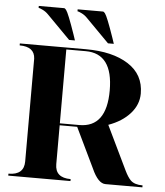

<svg xmlns="http://www.w3.org/2000/svg" viewBox="-58 -910 828 961"><g transform="rotate(5 356.5 -429.5)"><path d="M488.3 -703.1H459L342.3 -821.3Q329.6 -834.5 313 -842.3Q297.9 -849.6 293 -849.6V-859.4H419.9Q424.8 -859.4 430.7 -851.6Q442.4 -836.9 478.5 -732.4ZM293 -703.1H263.7L147 -821.3Q134.3 -834.5 117.7 -842.3Q102.5 -849.6 97.7 -849.6V-859.4H224.6Q229.5 -859.4 235.4 -851.6Q247.1 -836.9 283.2 -732.4ZM253.9 -654.3V-283.2Q253.9 -283.2 351.6 -283.2Q488.3 -283.2 488.3 -468.8Q488.3 -654.3 351.6 -654.3ZM19.5 -664.1H351.6Q485.4 -664.1 564.9 -613.3Q644.5 -562.5 644.5 -466.8Q644.5 -411.1 604.5 -366.2Q564.5 -321.3 496.1 -296.9L602.5 -76.2Q618.2 -43.9 632.8 -29.3Q652.3 -9.8 693.4 -9.8V0H507.8Q470.7 0 438.5 -72.3L341.8 -273.4H253.9V-78.1Q253.9 -9.8 332 -9.8V0H19.5V-9.8Q97.7 -9.8 97.7 -78.1V-594.7Q94.7 -654.3 19.5 -654.3Z"/></g></svg>

Font: spinweradC
Style: Bold
Weight: 700
Width: 7
Version: Version 0.3